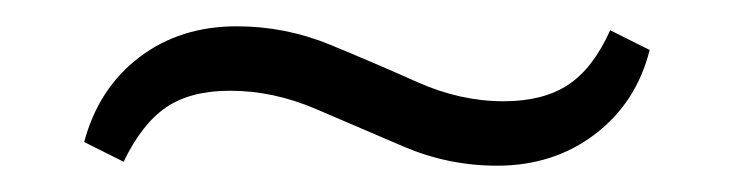

<svg xmlns="http://www.w3.org/2000/svg" viewBox="-20 -414 558 146"><path d="M358 -288Q321 -288 287 -302.5Q253 -317 220.5 -331Q188 -345 155 -345Q125 -345 106.5 -332.5Q88 -320 74 -291L44 -306Q55 -347 86 -370.5Q117 -394 160 -394Q197 -394 231 -380Q265 -366 297.5 -351.5Q330 -337 363 -337Q393 -337 412 -349.5Q431 -362 444 -391L474 -376Q464 -336 432.5 -312Q401 -288 358 -288Z"/></svg>

Font: Platypi Light
Style: Regular
Weight: 300
Designer: David Sargent
Foundry: Bolt Cutter Type
Version: Version 1.200